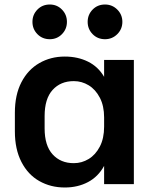

<svg xmlns="http://www.w3.org/2000/svg" viewBox="-20 -827 685 852"><path d="M124 -730Q124 -762 146 -784.5Q168 -807 201 -807Q233 -807 255 -784.5Q277 -762 277 -730Q277 -698 255 -675.5Q233 -653 201 -653Q168 -653 146 -675.5Q124 -698 124 -730ZM369 -730Q369 -762 391 -784.5Q413 -807 446 -807Q478 -807 500.5 -784.5Q523 -762 523 -730Q523 -698 500.5 -675.5Q478 -653 446 -653Q413 -653 391 -675.5Q369 -698 369 -730ZM574 -561V-10H442V-91Q416 -43 370.5 -19Q325 5 268 5H267Q205 5 154.5 -23.5Q104 -52 75 -108.5Q46 -165 46 -244V-327Q46 -406 75 -462Q104 -518 154.5 -547Q205 -576 267 -576H268Q325 -576 370.5 -553.5Q416 -531 442 -486V-561ZM442 -265V-306Q442 -357 423 -393.5Q404 -430 373.5 -448.5Q343 -467 308 -467H307Q249 -467 213.5 -428Q178 -389 178 -312V-257Q178 -181 213.5 -142Q249 -103 307 -103H308Q343 -103 373.5 -121.5Q404 -140 423 -176.5Q442 -213 442 -265Z"/></svg>

Font: 카카오 큰글씨 ExtraBold
Style: Regular
Weight: 800
Designer: Park Young-rak; Lee Sang-min; Kim Jung-jin; Min Bon; Park Min-gyu;
Foundry: Kakao Corporation
Version: Version 2.003